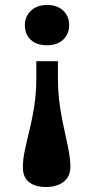

<svg xmlns="http://www.w3.org/2000/svg" viewBox="-20 -547 384 772"><path d="M213 -301V-233Q213 -185 218 -143Q223 -101 230.5 -63.5Q238 -26 245.5 7Q253 40 258 69Q263 98 263 124Q263 152 249.5 170Q236 188 214 196.5Q192 205 165 205Q122 205 97 185.5Q72 166 72 126Q72 94 80 56.5Q88 19 99 -25.5Q110 -70 118 -122Q126 -174 126 -234V-301ZM169 -527Q210 -527 234 -504.5Q258 -482 258 -446Q258 -410 234 -387.5Q210 -365 169 -365Q127 -365 103.5 -387Q80 -409 80 -446Q80 -481 104.5 -504Q129 -527 169 -527Z"/></svg>

Font: Literata 18pt
Style: Bold
Weight: 700
Designer: Latin by Veronika Burian and Jose Scaglione. Greek by Irene Vlachou. Cyrillic by Vera Evstafieva.
Foundry: TypeTogether
Version: Version 3.103;gftools[0.9.29]